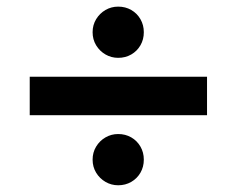

<svg xmlns="http://www.w3.org/2000/svg" viewBox="-20 -549 704 571"><path d="M595.7 -206.5H68.4V-320.8H595.7ZM255.4 -453.1Q255.4 -474.6 265.9 -491.9Q276.4 -509.3 293.7 -519.3Q311 -529.3 331.5 -529.3Q353 -529.3 370.4 -519.3Q387.7 -509.3 397.7 -491.9Q407.7 -474.6 407.7 -453.1Q407.7 -431.6 397.7 -414.3Q387.7 -397 370.4 -387Q353 -377 331.5 -377Q311 -377 293.7 -387Q276.4 -397 265.9 -414.3Q255.4 -431.6 255.4 -453.1ZM255.4 -74.2Q255.4 -95.7 265.9 -113Q276.4 -130.4 293.7 -140.4Q311 -150.4 331.5 -150.4Q353 -150.4 370.4 -140.4Q387.7 -130.4 397.7 -113Q407.7 -95.7 407.7 -74.2Q407.7 -52.7 397.7 -35.4Q387.7 -18.1 370.4 -8.1Q353 2 331.5 2Q311 2 293.7 -8.1Q276.4 -18.1 265.9 -35.4Q255.4 -52.7 255.4 -74.2Z"/></svg>

Font: Wanted Sans Variable
Style: Regular
Weight: 400
Designer: Original Design by Kil Hyung-jin and Kang Hanbin, Wanted Lab, Inc; Hangeul from Source Han Sans by Jang Soo-young and Ka
Foundry: Wanted Lab, Inc.
Version: Version 1.003;Glyphs 3.2 (3227)